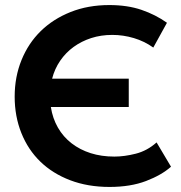

<svg xmlns="http://www.w3.org/2000/svg" viewBox="-20 -730 717 759"><path d="M413 9Q327 9 257.5 -17.5Q188 -44 139.5 -91Q91 -138 64.5 -204Q38 -270 38 -348Q38 -426 65 -492.5Q92 -559 141 -607Q190 -655 259 -682.5Q328 -710 412 -710Q484 -710 539.5 -691Q595 -672 640 -640L586 -542Q551 -567 509 -579.5Q467 -592 424 -592Q379 -592 340.5 -579.5Q302 -567 271 -544.5Q240 -522 218 -490Q196 -458 186 -419H489V-307H181Q188 -262 209 -225.5Q230 -189 263 -163.5Q296 -138 338.5 -124.5Q381 -111 432 -111Q472 -111 517 -122.5Q562 -134 599 -167L656 -71Q619 -38 557.5 -14.5Q496 9 413 9Z"/></svg>

Font: Tilda Sans Bold
Style: Regular
Weight: 700
Designer: ParaType Ltd
Foundry: ParaType Ltd
Version: Version 1.009